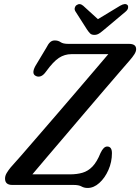

<svg xmlns="http://www.w3.org/2000/svg" viewBox="-20 -917 695 952"><path d="M345 0H41Q5 0 5 -31.5Q5 -45.5 13.2 -59.2Q21.5 -73 33 -87Q50.5 -106 85.5 -146.2Q120.5 -186.5 166.5 -239.8Q212.5 -293 263 -351.5Q313.5 -410 362 -466.8Q410.5 -523.5 451 -571Q491.5 -618.5 517 -648.5H334Q300.5 -648.5 272.2 -630Q244 -611.5 208.5 -562.5Q195.5 -544 182.5 -539.2Q169.5 -534.5 158.5 -540Q134.5 -550.5 155 -589L209 -679Q219.5 -700 229 -708.2Q238.5 -716.5 251.5 -716.5Q268.5 -716.5 280.5 -708Q292.5 -699.5 318.5 -699.5H619.5Q655.5 -699.5 655 -673Q655 -661.5 646.2 -647.8Q637.5 -634 623 -617.5Q609.5 -602 576.2 -563.5Q543 -525 497.5 -472Q452 -419 401.2 -359.2Q350.5 -299.5 300.8 -241.2Q251 -183 209 -133.5Q167 -84 140.5 -52.5H327Q361.5 -52.5 389 -60.5Q416.5 -68.5 438.5 -91.2Q460.5 -114 478.5 -158.5Q493.5 -190.5 511.5 -190.5Q535 -190.5 535 -157.5Q535 -113.5 517.5 -74Q500 -34.5 472.5 -9.8Q445 15 414.5 15Q397 15 384 7.5Q371 0 345 0ZM497 -770.5Q483 -758.5 472 -751.2Q461 -744 448 -744Q434 -744 426.8 -751.2Q419.5 -758.5 411.5 -770.5L354 -860.5Q348.5 -869.5 350.8 -878.2Q353 -887 359.5 -891.5Q375.5 -903 392.5 -888.5L465.5 -822L575.5 -888.5Q601.5 -903.5 612.5 -891.5Q616.5 -887 615 -877.8Q613.5 -868.5 603 -859.5Z"/></svg>

Font: Fraunces 72pt SuperSoft
Style: Italic
Weight: 400
Italic angle: -16°
Version: Version 1.000;[b76b70a41]